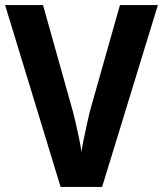

<svg xmlns="http://www.w3.org/2000/svg" viewBox="-20 -734 640 754"><path d="M600 -714 381 0H218L0 -714H149L266 -297Q270 -282 277 -252.5Q284 -223 290.5 -191Q297 -159 300 -138Q303 -159 309.5 -190.5Q316 -222 322.5 -251.5Q329 -281 333 -297L451 -714Z"/></svg>

Font: Noto Sans Armenian SemiCondensed
Style: Bold
Weight: 700
Width: 4
Designer: Monotype Design Team
Foundry: Monotype Imaging Inc.
Version: Version 2.008; ttfautohint (v1.8.4.7-5d5b)